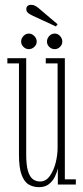

<svg xmlns="http://www.w3.org/2000/svg" viewBox="-20 -764 345 795"><path d="M141.5 11Q118.5 11 99.8 0.5Q81 -10 69.8 -39.2Q58.5 -68.5 58.5 -125V-501.5H10.5V-523H88.5V-124.5Q88.5 -80.5 95.8 -56.2Q103 -32 116 -22.2Q129 -12.5 146 -12.5Q170 -12.5 186.2 -35.2Q202.5 -58 210.5 -90.2Q218.5 -122.5 218.5 -151.5V-501.5H169.5V-523H248.5V-21.5H294V0H219.5V-67.5Q216 -50 207 -31.8Q198 -13.5 182 -1.2Q166 11 141.5 11ZM206.5 -560.5Q193.5 -560.5 184 -569.8Q174.5 -579 174.5 -591.5Q174.5 -605 184 -615Q193.5 -625 206.5 -625Q219 -625 228.5 -615Q238 -605 238 -591.5Q238 -579 228.5 -569.8Q219 -560.5 206.5 -560.5ZM99 -560.5Q87 -560.5 77.2 -569.8Q67.5 -579 67.5 -591.5Q67.5 -605 77.2 -615Q87 -625 99 -625Q112 -625 122 -615Q132 -605 132 -591.5Q132 -579 122 -569.8Q112 -560.5 99 -560.5ZM211.5 -654.5 117.5 -698Q105.5 -703.5 97.2 -709.5Q89 -715.5 89 -726.5Q89 -735 94.2 -739.5Q99.5 -744 109 -744Q118 -744 125.2 -740.2Q132.5 -736.5 139 -731L218.5 -663.5Z"/></svg>

Font: Imbue 48pt Thin
Style: Regular
Weight: 250
Designer: Tyler Finck
Foundry: Etcetera Type Company
Version: Version 1.102